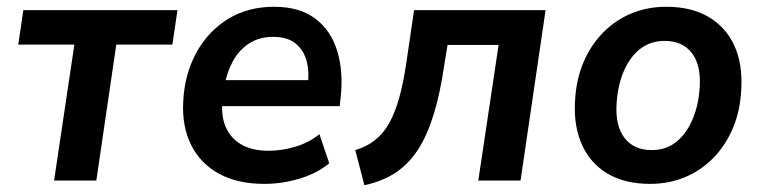

<svg xmlns="http://www.w3.org/2000/svg" viewBox="-20 -534 2261 568"><path d="M140 0 200 -402H34L49 -504H505L490 -402H324L265 0Z M762 10Q683 10 628 -20Q573 -50 545.5 -105Q518 -160 522 -234Q526 -314 560.5 -377.5Q595 -441 654 -477.5Q713 -514 791 -514Q866 -514 912.5 -479Q959 -444 977.5 -383.5Q996 -323 988 -248L985 -220H618L629 -297H906L890 -279Q896 -323 886.5 -355.5Q877 -388 853 -406.5Q829 -425 788 -425Q747 -425 717 -405.5Q687 -386 669 -353Q651 -320 644 -280L640 -252Q632 -200 645.5 -164Q659 -128 691.5 -108Q724 -88 774 -88Q814 -88 854 -100Q894 -112 925 -137L954 -51Q918 -21 866 -5.5Q814 10 762 10Z M1058 14 1031 -90Q1065 -100 1089.5 -119.5Q1114 -139 1131 -169Q1148 -199 1160.5 -243Q1173 -287 1182 -348L1205 -504H1594L1520 0H1395L1455 -401H1304L1294 -340Q1282 -257 1263 -195.5Q1244 -134 1217 -92Q1190 -50 1151.5 -24Q1113 2 1058 14Z M1903 10Q1829 10 1778 -20Q1727 -50 1702 -105Q1677 -160 1681 -233Q1684 -298 1706 -349.5Q1728 -401 1764.5 -438Q1801 -475 1848.5 -494.5Q1896 -514 1951 -514Q2025 -514 2076 -484Q2127 -454 2152 -400Q2177 -346 2173 -271Q2170 -206 2148 -154.5Q2126 -103 2089.5 -66Q2053 -29 2005.5 -9.5Q1958 10 1903 10ZM1908 -90Q1951 -90 1981 -114.5Q2011 -139 2029 -181.5Q2047 -224 2050 -277Q2054 -342 2026.5 -377.5Q1999 -413 1946 -413Q1904 -413 1873.5 -389Q1843 -365 1825 -322.5Q1807 -280 1804 -226Q1800 -162 1827.5 -126Q1855 -90 1908 -90Z"/></svg>

Font: Nunitoga
Style: Bold Italic
Weight: 700
Italic angle: -9°
Designer: Vernon Adams
Foundry: Vernon Adams
Version: Version 1.0